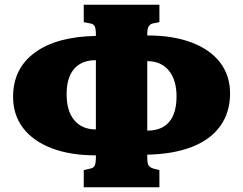

<svg xmlns="http://www.w3.org/2000/svg" viewBox="-20 -755 1022 807"><path d="M332 32V-40L362 -47Q374 -50 378.5 -60Q383 -70 383 -96V-102Q275 -102 197 -132Q119 -162 77 -217Q35 -272 35 -348Q35 -467 126.5 -534Q218 -601 383 -604V-609Q383 -636 377.5 -645.5Q372 -655 357 -657L332 -662V-735H650V-662L620 -656Q609 -652 604 -642.5Q599 -633 599 -612V-606Q707 -606 785 -576.5Q863 -547 905 -492.5Q947 -438 947 -362Q947 -283 906 -225.5Q865 -168 786.5 -137.5Q708 -107 599 -105V-93Q599 -69 604 -60.5Q609 -52 623 -47L650 -40V32ZM383 -211V-502Q323 -502 291.5 -465.5Q260 -429 260 -359Q260 -288 292.5 -249.5Q325 -211 383 -211ZM599 -206Q660 -206 691 -242.5Q722 -279 722 -350Q722 -419 689.5 -458.5Q657 -498 599 -498Z"/></svg>

Font: Literata 18pt Black
Style: Regular
Weight: 900
Designer: Latin by Veronika Burian and Jose Scaglione. Greek by Irene Vlachou. Cyrillic by Vera Evstafieva.
Foundry: TypeTogether
Version: Version 3.103;gftools[0.9.29]